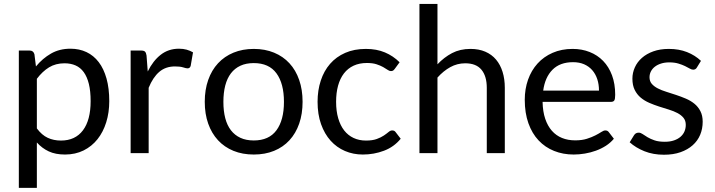

<svg xmlns="http://www.w3.org/2000/svg" viewBox="-20 -756 3532 948"><path d="M73 171.5V-506.5H126Q145 -506.5 150 -488L157.5 -428Q190 -467.5 231.8 -491.5Q273.5 -515.5 328 -515.5Q371.5 -515.5 407 -498.8Q442.5 -482 467.5 -449.2Q492.5 -416.5 506 -368Q519.5 -319.5 519.5 -256.5Q519.5 -200.5 504.5 -152.2Q489.5 -104 461.5 -68.8Q433.5 -33.5 392.8 -13.2Q352 7 301 7Q254 7 220.8 -8.5Q187.5 -24 162 -52.5V171.5ZM298.5 -443.5Q255 -443.5 222.2 -423.5Q189.5 -403.5 162 -367V-122Q186.5 -89 215.8 -75.5Q245 -62 281 -62Q351.5 -62 389.5 -112.5Q427.5 -163 427.5 -256.5Q427.5 -306 418.8 -341.5Q410 -377 393.5 -399.8Q377 -422.5 353 -433Q329 -443.5 298.5 -443.5Z M625 0V-506.5H676Q690.5 -506.5 696 -501Q701.5 -495.5 703.5 -482L709.5 -403Q735.5 -456 773.8 -485.8Q812 -515.5 863.5 -515.5Q884.5 -515.5 901.5 -510.8Q918.5 -506 933 -497.5L921.5 -431Q918 -418.5 906 -418.5Q899 -418.5 884.5 -423.2Q870 -428 844 -428Q797.5 -428 766.2 -401Q735 -374 714 -322.5V0Z M1233 -514.5Q1288.5 -514.5 1333.2 -496Q1378 -477.5 1409.2 -443.5Q1440.5 -409.5 1457.2 -361.2Q1474 -313 1474 -253.5Q1474 -193.5 1457.2 -145.5Q1440.5 -97.5 1409.2 -63.5Q1378 -29.5 1333.2 -11.2Q1288.5 7 1233 7Q1177.5 7 1132.8 -11.2Q1088 -29.5 1056.5 -63.5Q1025 -97.5 1008 -145.5Q991 -193.5 991 -253.5Q991 -313 1008 -361.2Q1025 -409.5 1056.5 -443.5Q1088 -477.5 1132.8 -496Q1177.5 -514.5 1233 -514.5ZM1233 -62.5Q1308 -62.5 1345 -112.8Q1382 -163 1382 -253Q1382 -343.5 1345 -394Q1308 -444.5 1233 -444.5Q1195 -444.5 1167 -431.5Q1139 -418.5 1120.2 -394Q1101.5 -369.5 1092.2 -333.8Q1083 -298 1083 -253Q1083 -208 1092.2 -172.5Q1101.5 -137 1120.2 -112.8Q1139 -88.5 1167 -75.5Q1195 -62.5 1233 -62.5Z M1929.5 -416.5Q1925.5 -411 1921.5 -408Q1917.5 -405 1910 -405Q1902.5 -405 1893.8 -411.2Q1885 -417.5 1871.5 -425Q1858 -432.5 1838.8 -438.8Q1819.5 -445 1791.5 -445Q1754.5 -445 1726 -431.8Q1697.5 -418.5 1678.2 -393.5Q1659 -368.5 1649.2 -333Q1639.5 -297.5 1639.5 -253.5Q1639.5 -207.5 1650 -171.8Q1660.5 -136 1679.5 -111.8Q1698.5 -87.5 1725.8 -74.8Q1753 -62 1787 -62Q1819.5 -62 1840.5 -69.8Q1861.5 -77.5 1875.5 -87Q1889.5 -96.5 1898.5 -104.2Q1907.5 -112 1916.5 -112Q1928 -112 1933.5 -103.5L1958.5 -71Q1925.5 -30.5 1876 -11.8Q1826.5 7 1771.5 7Q1724 7 1683.2 -10.5Q1642.5 -28 1612.5 -61.2Q1582.5 -94.5 1565.2 -143Q1548 -191.5 1548 -253.5Q1548 -310 1563.8 -358Q1579.5 -406 1609.8 -440.8Q1640 -475.5 1684.5 -495Q1729 -514.5 1786.5 -514.5Q1839.5 -514.5 1880.5 -497.2Q1921.5 -480 1953 -448.5Z M2051 0V-736.5H2140V-438.5Q2172.5 -473 2212 -493.8Q2251.5 -514.5 2303 -514.5Q2344.5 -514.5 2376.2 -500.8Q2408 -487 2429.2 -461.8Q2450.5 -436.5 2461.5 -401Q2472.5 -365.5 2472.5 -322.5V0H2383.5V-322.5Q2383.5 -380 2357.2 -411.8Q2331 -443.5 2277 -443.5Q2237.5 -443.5 2203.2 -424.5Q2169 -405.5 2140 -373V0Z M2807.5 -514.5Q2853 -514.5 2891.5 -499.2Q2930 -484 2958 -455.2Q2986 -426.5 3001.8 -384.2Q3017.5 -342 3017.5 -288Q3017.5 -267 3013 -260Q3008.5 -253 2996 -253H2659Q2660 -205 2672 -169.5Q2684 -134 2705 -110.2Q2726 -86.5 2755 -74.8Q2784 -63 2820 -63Q2853.5 -63 2877.8 -70.8Q2902 -78.5 2919.5 -87.5Q2937 -96.5 2948.8 -104.2Q2960.5 -112 2969 -112Q2980 -112 2986 -103.5L3011 -71Q2994.5 -51 2971.5 -36.2Q2948.5 -21.5 2922.2 -12Q2896 -2.5 2868 2.2Q2840 7 2812.5 7Q2760 7 2715.8 -10.8Q2671.5 -28.5 2639.2 -62.8Q2607 -97 2589 -147.5Q2571 -198 2571 -263.5Q2571 -316.5 2587.2 -362.5Q2603.5 -408.5 2634 -442.2Q2664.5 -476 2708.5 -495.2Q2752.5 -514.5 2807.5 -514.5ZM2809.5 -449Q2745 -449 2708 -411.8Q2671 -374.5 2662 -308.5H2937.5Q2937.5 -339.5 2929 -365.2Q2920.5 -391 2904 -409.8Q2887.5 -428.5 2863.8 -438.8Q2840 -449 2809.5 -449Z M3421 -423Q3415 -412 3402.5 -412Q3395 -412 3385.5 -417.5Q3376 -423 3362.2 -429.8Q3348.5 -436.5 3329.5 -442.2Q3310.5 -448 3284.5 -448Q3262 -448 3244 -442.2Q3226 -436.5 3213.2 -426.5Q3200.5 -416.5 3193.8 -403.2Q3187 -390 3187 -374.5Q3187 -355 3198.2 -342Q3209.5 -329 3228 -319.5Q3246.5 -310 3270 -302.8Q3293.5 -295.5 3318.2 -287.2Q3343 -279 3366.5 -269Q3390 -259 3408.5 -244Q3427 -229 3438.2 -207.2Q3449.5 -185.5 3449.5 -155Q3449.5 -120 3437 -90.2Q3424.5 -60.5 3400 -38.8Q3375.5 -17 3340 -4.5Q3304.5 8 3258 8Q3205 8 3162 -9.2Q3119 -26.5 3089 -53.5L3110 -87.5Q3114 -94 3119.5 -97.5Q3125 -101 3134 -101Q3143 -101 3153 -94Q3163 -87 3177.2 -78.5Q3191.5 -70 3211.8 -63Q3232 -56 3262.5 -56Q3288.5 -56 3308 -62.8Q3327.5 -69.5 3340.5 -81Q3353.5 -92.5 3359.8 -107.5Q3366 -122.5 3366 -139.5Q3366 -160.5 3354.8 -174.2Q3343.5 -188 3325 -197.8Q3306.5 -207.5 3282.8 -214.8Q3259 -222 3234.2 -230Q3209.5 -238 3185.8 -248.2Q3162 -258.5 3143.5 -274Q3125 -289.5 3113.8 -312.2Q3102.5 -335 3102.5 -367.5Q3102.5 -396.5 3114.5 -423.2Q3126.5 -450 3149.5 -470.2Q3172.5 -490.5 3206 -502.5Q3239.5 -514.5 3282.5 -514.5Q3332.5 -514.5 3372.2 -498.8Q3412 -483 3441 -455.5Z"/></svg>

Font: LatoHex
Style: Regular
Weight: 400
Designer: Lukasz Dziedzic
Foundry: tyPoland Lukasz Dziedzic
Version: Version 1.104; Western+Polish opensource